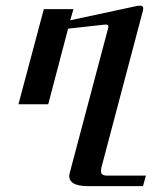

<svg xmlns="http://www.w3.org/2000/svg" viewBox="-20 -359 580 661"><path d="M472.2 -322.8 329.6 215.8Q327.6 223.1 327.6 230Q327.6 245.6 348.6 245.6H482.4L472.2 281.7H281.7Q247.1 281.7 231 271Q218.8 262.7 218.3 247.6Q218.3 243.2 220.7 233.9L352.1 -261.2Q353 -263.2 353 -265.6Q353 -268.1 353 -268.6Q353 -274.4 344.7 -274.4Q339.8 -274.4 336.9 -273.9L214.4 -260.3L146 0H43.5L130.9 -327.6H232.9L221.7 -289.1L448.7 -337.9Q456.5 -339.4 462.4 -339.4Q472.7 -339.4 473.1 -330.6Q473.1 -326.2 472.2 -322.8Z"/></svg>

Font: Arian Grqi
Style: Regular
Weight: 400
Designer: Ruben Hakobyan (Tarumian)
Foundry: Ruben Hakobyan (Tarumian)
Version: Version 1.003